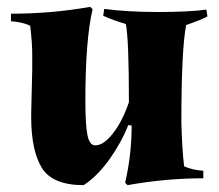

<svg xmlns="http://www.w3.org/2000/svg" viewBox="-20 -525 640 560"><path d="M229 -231Q229 -161 235 -131Q241 -101 258 -101Q282 -101 309.5 -136Q337 -171 356 -227Q356 -412 347 -455Q312 -465 281 -479L284 -499Q352 -490 441.5 -490Q531 -490 582 -497L585 -477Q569 -468 523 -452Q509 -382 509 -168Q511 -90 517 -40Q541 -29 573 -27V-5Q464 -5 352 15L345 8Q364 -74 364 -159L354 -160Q334 -109 299 -60Q264 -11 224 15Q133 15 102 -35.5Q71 -86 71 -183Q71 -189 71 -195L74 -322Q74 -335 74 -367.5Q74 -400 68 -450Q44 -461 12 -463V-485Q130 -485 243 -505L250 -498Q229 -408 229 -231Z"/></svg>

Font: Almendra
Style: Bold
Weight: 700
Designer: Ana Sanfelippo
Foundry: Ana Sanfelippo
Version: Version 1.004